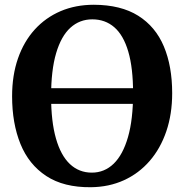

<svg xmlns="http://www.w3.org/2000/svg" viewBox="-20 -772 771 803"><path d="M360.2 11Q246.5 12.1 173.5 -35.9Q100.4 -84 65.5 -170.1Q30.6 -256.2 30.6 -369.3Q30.6 -457.1 55.2 -527.7Q79.8 -598.3 125.3 -648.5Q170.9 -698.6 233.6 -725.4Q296.3 -752.1 372.4 -752.1Q485.5 -751.7 558 -706.2Q630.5 -660.7 665.3 -577.8Q700.1 -494.9 700.1 -382.4Q700.1 -294.9 675.6 -222.9Q651.1 -150.9 605.9 -98.8Q560.7 -46.7 498.3 -18.2Q435.9 10.2 360.2 11ZM364.1 -50Q416.9 -50 455.6 -87.5Q494.2 -125 515.4 -199Q536.6 -272.9 536.6 -381.7Q536.6 -488 516.5 -556.3Q496.4 -624.7 458.2 -657.9Q420 -691.1 366 -691.1Q313.1 -691.1 274.5 -656.1Q235.9 -621.1 214.8 -549.7Q193.7 -478.4 193.7 -369.7Q193.7 -263.9 214 -192.9Q234.2 -121.9 272.3 -85.9Q310.4 -50 364.1 -50ZM667.8 -403V-337.7H63.4V-403Z"/></svg>

Font: Merriweather Light
Style: Regular
Weight: 300
Version: Version 2.100